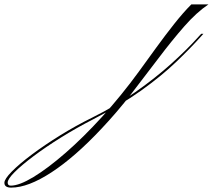

<svg xmlns="http://www.w3.org/2000/svg" viewBox="-759 -323 970 875"><path d="M159 -159Q109 -103 42.5 -39.5Q-24 24 -115.5 89.5Q-207 155 -333 220Q-411 260 -481.5 304Q-552 348 -606.5 389Q-661 430 -692.5 461.5Q-724 493 -724 509Q-724 523 -710 523Q-671 523 -606 483.5Q-541 444 -460 373.5Q-379 303 -293 208.5Q-207 114 -126 3Q-89 -48 -48 -104.5Q-7 -161 34.5 -213.5Q76 -266 113 -303H191Q137 -267 80.5 -202.5Q24 -138 -36 -58.5Q-96 21 -161 105Q-226 189 -297 264Q-418 393 -524.5 462.5Q-631 532 -708 532Q-739 532 -739 510Q-739 493 -705 458.5Q-671 424 -613.5 381Q-556 338 -485 294Q-414 250 -339 213Q-234 161 -142 96.5Q-50 32 23 -34Q96 -100 146 -156L158 -169H168Z"/></svg>

Font: Ballet
Style: Regular
Weight: 400
Designer: Maximiliano R. Sproviero
Foundry: Omnibus-Type
Version: Version 1.100